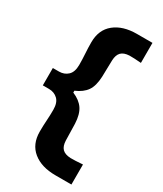

<svg xmlns="http://www.w3.org/2000/svg" viewBox="-245 -960 1007 1188"><g transform="rotate(30 258.5 -366.0)"><path d="M364.3 139.2Q264.6 139.2 205.1 91.1Q145.5 43 145.5 -46.9Q145.5 -86.9 148.2 -126Q150.9 -165 150.9 -205.1Q150.9 -256.3 125.7 -280Q100.6 -303.7 63 -303.7H19V-427.7H63Q100.6 -427.7 125.7 -451.4Q150.9 -475.1 150.9 -525.9Q150.9 -565.9 148.2 -605.2Q145.5 -644.5 145.5 -684.6Q145.5 -774.4 205.1 -822.5Q264.6 -870.6 364.3 -870.6H475.1V-727.5Q449.2 -730 427.7 -730.7Q406.2 -731.4 391.6 -731.4Q351.6 -729.5 333 -710.2Q314.5 -690.9 313 -652.3L310.1 -532.7Q307.1 -466.3 282.2 -430.7Q257.3 -395 204.6 -372.6V-359.4Q257.3 -337.4 282.2 -300.5Q307.1 -263.7 310.1 -198.2L313 -78.6Q314.5 -40 333 -21Q351.6 -2 391.6 0Q405.8 0 428 -0.7Q450.2 -1.5 479 -3.9V139.2Z"/></g></svg>

Font: Pinar DS2-Bold
Style: Regular
Weight: 700
Designer: Amin Abedi
Version: Version 2.000